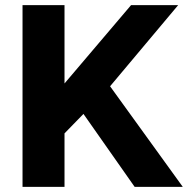

<svg xmlns="http://www.w3.org/2000/svg" viewBox="-20 -730 734 750"><path d="M68 0V-710H232V-404L492 -710H676L410 -393L694 0H506L306 -285L232 -209V0Z"/></svg>

Font: Raleway ExtraBold
Style: Regular
Weight: 800
Designer: Matt McInerney, Pablo Impallari, Rodrigo Fuenzalida
Foundry: Matt McInerney, Pablo Impallari, Rodrigo Fuenzalida
Version: Version 4.026